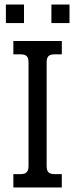

<svg xmlns="http://www.w3.org/2000/svg" viewBox="-20 -828 332 848"><path d="M6 -808H86V-726H6ZM207 -808H287V-726H207ZM39 -59H71Q90 -59 98 -67.5Q106 -76 106 -96V-552Q106 -572 98 -580Q90 -588 71 -588H39V-647H253V-588H221Q202 -588 194 -580Q186 -572 186 -552V-95Q186 -75 194 -67Q202 -59 221 -59H253V0H39Z"/></svg>

Font: Pridi Light
Style: Regular
Weight: 300
Designer: Katatrad Team
Foundry: CadsonDemak
Version: Version 1.003